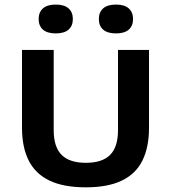

<svg xmlns="http://www.w3.org/2000/svg" viewBox="-20 -814 750 842"><path d="M356.5 7.5Q259 7.5 197.2 -22Q135.5 -51.5 106 -109.8Q76.5 -168 76.5 -254V-595H215.5V-243.5Q215.5 -169.5 250.2 -134.8Q285 -100 356.5 -100Q428.5 -100 463 -134.8Q497.5 -169.5 497.5 -243.5V-595H633.5V-254Q633.5 -168 604.5 -109.8Q575.5 -51.5 514.2 -22Q453 7.5 356.5 7.5ZM488.5 -667.5Q451 -667.5 432.2 -684.2Q413.5 -701 413.5 -730.5Q413.5 -760 432.2 -777Q451 -794 488.5 -794Q526 -794 544.8 -777Q563.5 -760 563.5 -730.5Q563.5 -701 544.8 -684.2Q526 -667.5 488.5 -667.5ZM224.5 -667.5Q187 -667.5 168.2 -684.2Q149.5 -701 149.5 -730.5Q149.5 -760 168.2 -777Q187 -794 224.5 -794Q262 -794 280.8 -777Q299.5 -760 299.5 -730.5Q299.5 -701 280.8 -684.2Q262 -667.5 224.5 -667.5Z"/></svg>

Font: Encode Sans SC SemiExpanded SemiBold
Style: Regular
Weight: 600
Width: 6
Designer: Multiple Designers
Foundry: Impallari Type
Version: Version 3.002